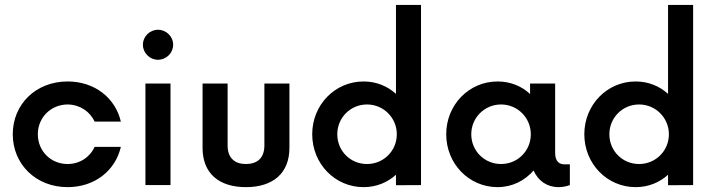

<svg xmlns="http://www.w3.org/2000/svg" viewBox="-20 -750 2898 778"><path d="M253.9 8.3C364.7 8.3 447.8 -59.6 469.7 -154.8H363.3C344.7 -113.3 303.2 -85.4 253.9 -85.4C186 -85.4 133.3 -137.7 133.3 -206.1C133.3 -273.9 186 -326.2 253.9 -326.7C303.2 -326.2 344.7 -298.3 363.3 -257.3H469.7C447.8 -352.1 364.7 -419.9 253.9 -419.9C125 -419.9 31.7 -327.1 31.7 -206.1C31.7 -85 125 8.3 253.9 8.3Z M620.1 -507.8C653.8 -507.8 681.6 -535.2 681.6 -568.4C681.6 -602.5 653.8 -629.4 620.1 -629.4C586.9 -629.4 559.1 -602.5 559.1 -568.4C559.1 -535.2 586.9 -507.8 620.1 -507.8ZM569.3 0H670.9V-411.6H569.3Z M976.6 8.3C1086.4 8.3 1152.8 -48.3 1152.8 -150.9V-411.6H1051.3V-160.6C1051.3 -107.4 1020 -85.4 976.6 -85.4C933.6 -85.4 902.3 -107.4 902.3 -160.6V-411.6H800.8V-150.9C800.8 -48.3 866.2 8.3 976.6 8.3Z M1584.5 -730V-369.6C1550.3 -400.9 1504.9 -419.9 1453.1 -419.9C1337.4 -419.9 1245.1 -325.2 1245.1 -206.1C1245.1 -86.4 1337.4 8.3 1453.1 8.3C1504.9 8.3 1550.3 -10.7 1584.5 -42V0.5L1686 0V-730ZM1467.3 -85.4C1399.9 -85.4 1346.7 -138.2 1346.7 -206.1C1346.7 -272.9 1399.9 -326.7 1467.3 -326.7C1533.7 -326.7 1587.9 -272.9 1587.9 -206.1C1587.9 -138.2 1533.7 -85.4 1467.3 -85.4Z M2267.6 -84C2248.5 -84 2229.5 -93.8 2229.5 -129.9V-411.6H2127.9V-369.1C2093.8 -400.9 2048.3 -419.9 1996.1 -419.9C1880.4 -419.9 1788.1 -325.2 1788.1 -206.1C1788.1 -86.4 1880.4 8.3 1996.1 8.3C2055.7 8.3 2106.4 -18.1 2142.1 -59.1C2160.6 -17.1 2196.8 8.3 2243.2 8.3C2257.3 8.3 2272.9 5.9 2289.1 0V-84ZM2010.3 -85.4C1943.4 -85.4 1889.6 -138.2 1889.6 -206.1C1889.6 -272.9 1943.4 -326.7 2010.3 -326.7C2077.1 -326.7 2130.9 -272.9 2130.9 -206.1C2130.9 -138.2 2077.1 -85.4 2010.3 -85.4Z M2687 -730V-369.6C2652.8 -400.9 2607.4 -419.9 2555.7 -419.9C2439.9 -419.9 2347.7 -325.2 2347.7 -206.1C2347.7 -86.4 2439.9 8.3 2555.7 8.3C2607.4 8.3 2652.8 -10.7 2687 -42V0.5L2788.6 0V-730ZM2569.8 -85.4C2502.4 -85.4 2449.2 -138.2 2449.2 -206.1C2449.2 -272.9 2502.4 -326.7 2569.8 -326.7C2636.2 -326.7 2690.4 -272.9 2690.4 -206.1C2690.4 -138.2 2636.2 -85.4 2569.8 -85.4Z"/></svg>

Font: Now SemiBold
Style: Regular
Weight: 600
Designer: Alfredo Marco Pradil
Foundry: Alfredo Marco Pradil
Version: Version 1.200;hotconv 1.0.109;makeotfexe 2.5.65596